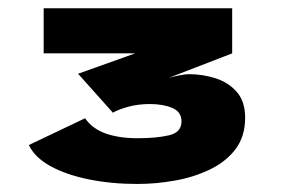

<svg xmlns="http://www.w3.org/2000/svg" viewBox="-20 -720 700 466"><path d="M313 -273.5Q251 -273.5 196.2 -284.5Q141.5 -295.5 103 -316.5Q64.5 -337.5 50 -368L186.5 -433Q204 -407.5 236.5 -396Q269 -384.5 314 -384.5Q359 -384.5 389.8 -391.5Q420.5 -398.5 420.5 -425.5Q420.5 -448.5 398.2 -458Q376 -467.5 343.5 -467.5Q315.5 -467.5 291 -460.8Q266.5 -454 254 -446.5L169.5 -541L308 -590.5H86V-700H543.5V-590.5L389.5 -531Q402 -534.5 415.8 -537.2Q429.5 -540 438.5 -540Q472 -540 503.2 -530Q534.5 -520 554.8 -496.8Q575 -473.5 575 -434.5Q575 -389 551.8 -358.2Q528.5 -327.5 489.8 -308.8Q451 -290 405 -281.8Q359 -273.5 313 -273.5Z"/></svg>

Font: Trispace Expanded ExtraBold
Style: Regular
Weight: 800
Width: 7
Designer: Tyler Finck
Foundry: Etcetera Type Company
Version: Version 1.210; ttfautohint (v1.8.3)